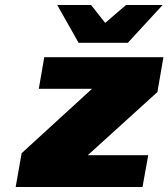

<svg xmlns="http://www.w3.org/2000/svg" viewBox="-20 -752 677 772"><path d="M296 -580 210 -732H346L403 -660L487 -732H634L494 -580ZM43 0 67 -136 350 -395H136L158 -522H637L613 -382L333 -128H576L553 0Z"/></svg>

Font: Tomorrow
Style: Bold Italic
Weight: 700
Italic angle: -10°
Designer: Tony de Marco, Monica Rizzolli
Foundry: Just in Type
Version: Version 2.002